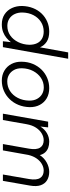

<svg xmlns="http://www.w3.org/2000/svg" viewBox="653 -1413 772 2118"><g transform="rotate(90 1039.0 -354.0)"><path d="M249 12Q184 12 138 -18.5Q92 -49 68.5 -100Q45 -151 46 -213Q48 -278 69.5 -332.5Q91 -387 129.5 -427Q168 -467 219 -489Q270 -511 329 -511Q397 -511 439.5 -483.5Q482 -456 502 -409L558 -720H628L500 0H435L445 -88Q425 -62 398 -39.5Q371 -17 334 -2.5Q297 12 249 12ZM265 -49Q325 -49 371 -81Q417 -113 444.5 -168.5Q472 -224 474 -291Q474 -340 457.5 -375.5Q441 -411 408 -430.5Q375 -450 328 -450Q269 -450 222 -420Q175 -390 147.5 -337.5Q120 -285 118 -217Q117 -169 134.5 -131Q152 -93 186 -71Q220 -49 265 -49Z M869 12Q808 12 760 -16Q712 -44 685.5 -94.5Q659 -145 661 -209Q662 -275 685 -330Q708 -385 747.5 -425.5Q787 -466 840 -488.5Q893 -511 953 -511Q1016 -511 1063 -484Q1110 -457 1136.5 -408Q1163 -359 1162 -294Q1160 -228 1137.5 -172.5Q1115 -117 1075 -75.5Q1035 -34 982.5 -11Q930 12 869 12ZM878 -48Q937 -48 984.5 -79Q1032 -110 1060 -164.5Q1088 -219 1090 -288Q1091 -340 1071 -376.5Q1051 -413 1018 -432Q985 -451 944 -451Q886 -451 839 -419.5Q792 -388 763.5 -334Q735 -280 733 -211Q732 -159 752 -122.5Q772 -86 805 -67Q838 -48 878 -48Z M1234 0 1322 -499H1385L1376 -413Q1405 -460 1449 -485.5Q1493 -511 1543 -511Q1580 -511 1610 -500Q1640 -489 1661 -466Q1682 -443 1691 -407Q1723 -456 1773.5 -483.5Q1824 -511 1876 -511Q1928 -511 1967 -488Q2006 -465 2023 -418Q2040 -371 2027 -297L1975 0H1905L1955 -289Q1969 -371 1943.5 -410.5Q1918 -450 1862 -450Q1826 -450 1791 -430.5Q1756 -411 1729 -373Q1702 -335 1689 -280L1639 0H1569L1620 -289Q1634 -371 1608.5 -410.5Q1583 -450 1527 -450Q1489 -450 1452 -428Q1415 -406 1388 -364.5Q1361 -323 1350 -261L1304 0Z"/></g></svg>

Font: DM Sans 20pt Light
Style: Italic
Weight: 300
Italic angle: -10°
Version: Version 4.004;gftools[0.9.30]